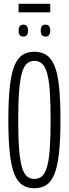

<svg xmlns="http://www.w3.org/2000/svg" viewBox="-20 -983 363 1013"><path d="M161 10Q125 10 99 -6.5Q73 -23 56.5 -62.5Q40 -102 32 -172Q24 -242 24 -349Q24 -457 32 -527Q40 -597 56.5 -637Q73 -677 99 -693.5Q125 -710 161 -710Q198 -710 224 -693.5Q250 -677 267 -637Q284 -597 291.5 -527Q299 -457 299 -350Q299 -243 291 -173Q283 -103 266.5 -63Q250 -23 224 -6.5Q198 10 161 10ZM161 -39Q185 -39 201 -52.5Q217 -66 227.5 -100.5Q238 -135 242.5 -195.5Q247 -256 247 -349Q247 -444 242.5 -505Q238 -566 227.5 -600Q217 -634 201 -648Q185 -662 161 -662Q139 -662 122.5 -648Q106 -634 96 -599.5Q86 -565 81 -504Q76 -443 76 -349Q76 -255 81 -194.5Q86 -134 96 -100Q106 -66 122.5 -52.5Q139 -39 161 -39ZM220 -790Q195 -790 195 -821Q195 -853 220 -853Q245 -853 245 -821Q245 -790 220 -790ZM103 -790Q78 -790 78 -821Q78 -853 103 -853Q128 -853 128 -821Q128 -790 103 -790ZM78 -918V-963H245V-918Z"/></svg>

Font: Georama Extra Condensed Light
Style: Regular
Weight: 300
Width: 2
Designer: Jean-Baptiste Levee
Foundry: Production Type
Version: Version 1.000